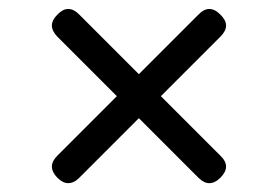

<svg xmlns="http://www.w3.org/2000/svg" viewBox="-20 -566 622 430"><path d="M424.3 -533.2Q436.5 -545.9 448.7 -545.9Q461.4 -545.9 473.6 -533.2Q486.3 -521 486.3 -508.8Q486.3 -496.6 473.6 -483.9L340.3 -350.6L473.6 -217.3Q486.3 -205.1 486.3 -192.9Q486.3 -180.7 473.6 -168Q461.4 -155.8 448.7 -155.8Q436.5 -155.8 424.3 -168L291 -301.3L157.7 -168Q145.5 -155.8 132.8 -155.8Q120.6 -155.8 108.4 -168Q96.2 -180.7 96.2 -192.9Q96.2 -205.1 108.4 -217.3L241.7 -350.6L108.4 -483.9Q96.2 -496.6 96.2 -508.8Q96.2 -521 108.4 -533.2Q120.6 -545.9 132.8 -545.9Q145.5 -545.9 157.7 -533.2L291 -399.9Z"/></svg>

Font: inglobal
Style: Regular
Weight: 400
Designer: Andrey Kochetov, Denis Davydov, Evgeny Yurtaev
Foundry: inglobal
Version: Version 1.00 September 25, 2014, initial release